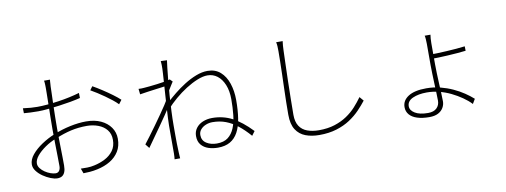

<svg xmlns="http://www.w3.org/2000/svg" viewBox="-66 -1152 4131 1567"><g transform="rotate(-10 2000.0 -368.5)"><path d="M390 -788Q389 -780 388.5 -771.5Q388 -763 387.5 -753.5Q387 -744 386 -733Q386 -717 384.5 -677.5Q383 -638 381.5 -586.5Q380 -535 379 -483Q378 -431 378 -388Q378 -351 378.5 -307.5Q379 -264 380 -221Q381 -178 381.5 -141Q382 -104 382 -79Q382 -45 373.5 -24Q365 -3 349.5 6.5Q334 16 311 16Q287 16 255.5 3.5Q224 -9 194 -29.5Q164 -50 144 -76.5Q124 -103 124 -131Q124 -172 157 -212Q190 -252 242 -286.5Q294 -321 349 -343Q417 -371 488 -386Q559 -401 620 -401Q691 -401 742.5 -377Q794 -353 823 -311.5Q852 -270 852 -217Q852 -156 825 -112.5Q798 -69 751.5 -41Q705 -13 644 0Q612 7 581 9.5Q550 12 527 12L512 -29Q536 -28 566 -28.5Q596 -29 626 -36Q673 -46 715 -67.5Q757 -89 784 -125.5Q811 -162 811 -216Q811 -265 784.5 -298Q758 -331 714 -347.5Q670 -364 620 -364Q551 -364 489 -350Q427 -336 358 -307Q307 -288 263 -257.5Q219 -227 192.5 -194.5Q166 -162 166 -132Q166 -111 180.5 -92Q195 -73 216.5 -58.5Q238 -44 262 -35.5Q286 -27 304 -27Q324 -27 334 -42Q344 -57 344 -80Q344 -112 343 -164Q342 -216 341 -275Q340 -334 340 -385Q340 -429 341 -482.5Q342 -536 343 -588Q344 -640 344.5 -679Q345 -718 345 -731Q345 -741 344.5 -751Q344 -761 343.5 -771Q343 -781 341 -788ZM721 -675Q755 -656 796.5 -629Q838 -602 876 -574Q914 -546 936 -525L911 -492Q893 -511 866.5 -532Q840 -553 811 -573.5Q782 -594 753 -612.5Q724 -631 699 -645ZM132 -596Q171 -591 197 -589Q223 -587 251 -587Q287 -587 332.5 -591Q378 -595 426.5 -602Q475 -609 521 -619Q567 -629 604 -640L605 -598Q569 -589 522 -580.5Q475 -572 425.5 -565.5Q376 -559 331 -554.5Q286 -550 252 -550Q215 -550 186.5 -551.5Q158 -553 133 -555Z M1936 -50Q1888 -105 1841.5 -141.5Q1795 -178 1745 -197Q1695 -216 1635 -216Q1606 -216 1579.5 -205Q1553 -194 1536.5 -174.5Q1520 -155 1520 -129Q1520 -84 1556 -61Q1592 -38 1642 -38Q1700 -38 1734.5 -64.5Q1769 -91 1788 -137Q1807 -183 1813.5 -244Q1820 -305 1820 -373Q1820 -443 1799 -494Q1778 -545 1742.5 -572Q1707 -599 1661 -599Q1624 -599 1577 -580Q1530 -561 1481 -530Q1432 -499 1387 -460.5Q1342 -422 1308 -384L1311 -438Q1343 -468 1385 -502Q1427 -536 1474.5 -566Q1522 -596 1572 -615.5Q1622 -635 1668 -635Q1732 -635 1774 -598Q1816 -561 1837 -498.5Q1858 -436 1858 -361Q1858 -275 1847.5 -208.5Q1837 -142 1812 -96Q1787 -50 1746 -26.5Q1705 -3 1645 -3Q1603 -3 1566.5 -15Q1530 -27 1507 -54.5Q1484 -82 1484 -127Q1484 -164 1504.5 -192Q1525 -220 1560.5 -235Q1596 -250 1639 -250Q1728 -250 1803.5 -211Q1879 -172 1962 -85ZM1316 -573Q1308 -572 1283.5 -568.5Q1259 -565 1226.5 -561Q1194 -557 1159.5 -552Q1125 -547 1094 -542L1089 -588Q1102 -587 1114 -587.5Q1126 -588 1138 -589Q1155 -590 1183.5 -593Q1212 -596 1244.5 -600Q1277 -604 1306 -609Q1335 -614 1353 -620L1374 -599Q1365 -585 1354.5 -568.5Q1344 -552 1334 -535Q1324 -518 1316 -503L1307 -408Q1289 -379 1263 -341Q1237 -303 1207.5 -261Q1178 -219 1148 -177Q1118 -135 1092 -98L1065 -132Q1083 -155 1110 -191Q1137 -227 1166.5 -268Q1196 -309 1224 -349Q1252 -389 1273 -421Q1294 -453 1303 -470L1308 -541ZM1309 -718Q1309 -732 1309 -749Q1309 -766 1307 -780L1358 -778Q1355 -762 1350.5 -719.5Q1346 -677 1340 -618Q1334 -559 1329.5 -493Q1325 -427 1322 -363Q1319 -299 1319 -246Q1319 -197 1319 -162.5Q1319 -128 1319.5 -95.5Q1320 -63 1322 -20Q1323 -7 1323.5 5Q1324 17 1325 29H1279Q1280 22 1281 7.5Q1282 -7 1282 -19Q1282 -67 1282 -100.5Q1282 -134 1282 -167.5Q1282 -201 1282 -249Q1282 -271 1284 -311.5Q1286 -352 1289 -402Q1292 -452 1295.5 -503.5Q1299 -555 1302 -600.5Q1305 -646 1307 -677.5Q1309 -709 1309 -718Z M2315 -768Q2312 -749 2311 -731.5Q2310 -714 2309 -693Q2308 -650 2305.5 -585Q2303 -520 2301.5 -446Q2300 -372 2298.5 -297.5Q2297 -223 2297 -160Q2297 -102 2320 -66.5Q2343 -31 2385 -15.5Q2427 0 2481 0Q2555 0 2612.5 -18.5Q2670 -37 2714.5 -67Q2759 -97 2792.5 -134Q2826 -171 2853 -209L2882 -175Q2855 -140 2818.5 -102Q2782 -64 2733.5 -32Q2685 0 2621.5 19.5Q2558 39 2478 39Q2414 39 2364 20Q2314 1 2285 -44Q2256 -89 2256 -168Q2256 -216 2257 -272Q2258 -328 2260 -387Q2262 -446 2263.5 -502.5Q2265 -559 2266 -608Q2267 -657 2267 -693Q2267 -715 2266 -733.5Q2265 -752 2261 -768Z M3512 -610Q3510 -602 3508.5 -579.5Q3507 -557 3507 -541Q3507 -525 3507 -495Q3507 -465 3507 -430.5Q3507 -396 3507 -366Q3507 -333 3508.5 -291Q3510 -249 3512 -205.5Q3514 -162 3516 -123Q3518 -84 3518 -57Q3518 -29 3503.5 -4Q3489 21 3460.5 36Q3432 51 3387 51Q3329 51 3287 37.5Q3245 24 3223 -2Q3201 -28 3201 -64Q3201 -119 3252.5 -152Q3304 -185 3402 -185Q3463 -185 3517.5 -171Q3572 -157 3620 -135Q3668 -113 3708 -86Q3748 -59 3778 -32L3755 7Q3726 -24 3685.5 -52Q3645 -80 3599 -102.5Q3553 -125 3502.5 -138Q3452 -151 3400 -151Q3330 -151 3283 -129.5Q3236 -108 3236 -65Q3236 -31 3274.5 -7.5Q3313 16 3383 16Q3430 16 3454.5 -8Q3479 -32 3479 -69Q3479 -92 3477.5 -128.5Q3476 -165 3474.5 -208Q3473 -251 3471.5 -292.5Q3470 -334 3470 -367Q3470 -389 3470 -423.5Q3470 -458 3470 -491Q3470 -524 3470 -541Q3470 -558 3468.5 -580Q3467 -602 3464 -610ZM3486 -450Q3509 -450 3543.5 -451.5Q3578 -453 3619 -455Q3660 -457 3700 -460.5Q3740 -464 3771 -468L3772 -431Q3741 -427 3701.5 -424Q3662 -421 3621 -418.5Q3580 -416 3545 -415Q3510 -414 3486 -414Z"/></g></svg>

Font: Noto Sans JP Thin ExtraLight
Style: Regular
Weight: 250
Version: Version 2.004-H2;hotconv 1.0.118;makeotfexe 2.5.65603